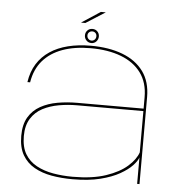

<svg xmlns="http://www.w3.org/2000/svg" viewBox="-53 -797 796 853"><g transform="rotate(5 345.0 -371.0)"><path d="M301 4.5Q373 4.5 424.8 -8.5Q476.5 -21.5 511.2 -41.2Q546 -61 565.2 -81.5Q584.5 -102 589.5 -118V0H600V-388Q600 -456.5 566.8 -502Q533.5 -547.5 473 -570.5Q412.5 -593.5 331.5 -593.5Q276 -593.5 230 -582Q184 -570.5 149.5 -547.5Q115 -524.5 93.2 -489.8Q71.5 -455 64.5 -408H76.5Q86 -466.5 119.2 -505Q152.5 -543.5 206.2 -563Q260 -582.5 331.5 -582.5Q409.5 -582.5 467.2 -560.5Q525 -538.5 557 -495Q589 -451.5 589 -386.5V-335.5H292.5Q247.5 -335.5 205.2 -328Q163 -320.5 129.8 -302Q96.5 -283.5 77.2 -251Q58 -218.5 58 -168Q58 -116 77.5 -82.5Q97 -49 130.8 -30Q164.5 -11 208.2 -3.2Q252 4.5 301 4.5ZM301 -6.5Q255.5 -6.5 214 -13.8Q172.5 -21 139.8 -38.8Q107 -56.5 88.2 -87.8Q69.5 -119 69.5 -168Q69.5 -215 89 -246Q108.5 -277 140.8 -293.8Q173 -310.5 212.8 -317.5Q252.5 -324.5 293.5 -324.5H589V-140.5Q578.5 -109 543.8 -78Q509 -47 449 -26.8Q389 -6.5 301 -6.5ZM332 -605.5Q345.5 -605.5 354.2 -615Q363 -624.5 363 -637.5Q363 -650.5 354.2 -659.5Q345.5 -668.5 332 -668.5Q318.5 -668.5 309.8 -659.5Q301 -650.5 301 -637.5Q301 -624 310 -614.8Q319 -605.5 332 -605.5ZM332 -616.5Q324 -616.5 318 -622.5Q312 -628.5 312 -637.5Q312 -646.5 318 -652Q324 -657.5 332 -657.5Q340.5 -657.5 346.2 -652Q352 -646.5 352 -637.5Q352 -628.5 346.2 -622.5Q340.5 -616.5 332 -616.5ZM278.5 -692H298L384.5 -747H362.5Z"/></g></svg>

Font: Anybody Expanded Thin
Style: Regular
Weight: 250
Width: 7
Version: Version 1.113;gftools[0.9.25]